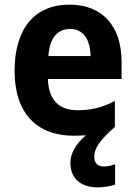

<svg xmlns="http://www.w3.org/2000/svg" viewBox="-20 -576 586 829"><path d="M387 102C387 69 403 36 476 -28V-140C422 -112 375 -100 314 -100C232 -100 189 -148 187 -235H505V-308C505 -465 421 -556 280 -556C134 -556 43 -458 43 -270C43 -86 140 10 298 10C317 10 335 9 351 8C307 46 284 86 284 127C284 193 327 233 402 233C431 233 456 228 477 221V133C465 138 446 143 428 143C404 143 387 129 387 102ZM283 -451C341 -451 370 -403 371 -334H189C194 -413 229 -451 283 -451Z"/></svg>

Font: Noto Sans Khmer SemiCondensed
Style: Bold
Weight: 700
Width: 4
Designer: Danh Hong and the Monotype Design Team
Foundry: Monotype Imaging Inc.
Version: Version 2.004